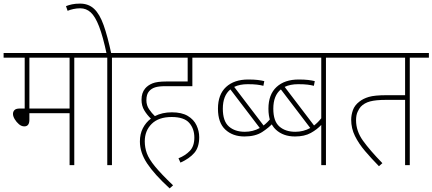

<svg xmlns="http://www.w3.org/2000/svg" viewBox="-20 -916 2399 1065"><path d="M392 -596V0H366V-288H143V-252Q143 -215 115 -215Q99 -215 85 -227Q71 -239 61.5 -255Q52 -271 52 -284Q52 -297 60.5 -305.5Q69 -314 89 -314H117V-596H0V-622H498V-596ZM366 -596H143V-314H366Z M601 -596V0H575V-596H484V-622H706V-596ZM572 -615Q551 -714 529.5 -769.5Q508 -825 483 -847.5Q458 -870 425 -870Q406 -870 387.5 -866Q369 -862 355 -856L346 -882Q361 -888 379.5 -892Q398 -896 424 -896Q471 -896 502 -867Q533 -838 555 -776Q577 -714 598 -615Z M970 -38Q1008 -53 1033 -79Q1058 -105 1058 -153Q1058 -202 1029.5 -234.5Q1001 -267 932 -267Q860 -267 821.5 -229Q783 -191 783 -132Q783 -98 794.5 -66Q806 -34 840 7.5Q874 49 940 112L921 129Q836 51 796 -9.5Q756 -70 756 -131Q756 -173 772.5 -205Q789 -237 817 -258Q796 -278 780.5 -303.5Q765 -329 765 -363Q765 -401 785 -425Q800 -443 825.5 -453.5Q851 -464 903 -464H1021V-596H692V-622H1153V-596H1047V-438H897Q861 -438 840.5 -431.5Q820 -425 807 -410Q792 -393 792 -360Q792 -332 807 -310Q822 -288 839 -272Q880 -293 933 -293Q988 -293 1021.5 -273Q1055 -253 1070 -221Q1085 -189 1085 -155Q1085 -99 1057.5 -67.5Q1030 -36 981 -14Z M1139 -622H1452V-596H1139ZM1499 -238Q1472 -208 1434 -183.5Q1396 -159 1336 -159Q1271 -159 1230 -197Q1189 -235 1189 -313Q1189 -392 1234 -433.5Q1279 -475 1357 -475Q1388 -475 1409 -472.5Q1430 -470 1446 -466L1441 -440Q1426 -444 1406 -446.5Q1386 -449 1354 -449Q1310 -449 1279 -434L1442 -220Q1463 -236 1482 -260ZM1216 -313Q1216 -244 1249.5 -214.5Q1283 -185 1338 -185Q1383 -185 1421 -206L1258 -420Q1216 -386 1216 -313Z M1894 -596H1788V0H1762V-223Q1739 -198 1704 -178.5Q1669 -159 1616 -159Q1551 -159 1510 -197Q1469 -235 1469 -313Q1469 -392 1514 -433.5Q1559 -475 1637 -475Q1668 -475 1689 -472.5Q1710 -470 1726 -466L1721 -440Q1706 -444 1686 -446.5Q1666 -449 1634 -449Q1590 -449 1559 -434L1722 -220Q1743 -236 1762 -260V-596H1419V-622H1894ZM1496 -313Q1496 -244 1529.5 -214.5Q1563 -185 1618 -185Q1663 -185 1701 -206L1538 -420Q1496 -386 1496 -313Z M2253 -596V0H2227V-362H2121Q2065 -362 2033 -353.5Q2001 -345 1981 -324Q1972 -314 1963.5 -295.5Q1955 -277 1955 -249Q1955 -189 1993.5 -135.5Q2032 -82 2101 -11L2082 6Q2040 -37 2005 -78Q1970 -119 1949 -161.5Q1928 -204 1928 -252Q1928 -278 1937.5 -305Q1947 -332 1973 -352Q1994 -369 2026 -378.5Q2058 -388 2125 -388H2227V-596H1880V-622H2359V-596Z"/></svg>

Font: Noto Sans SemiCondensed Thin
Style: Regular
Weight: 100
Width: 4
Designer: Monotype Design Team
Foundry: Monotype Imaging Inc.
Version: Version 2.013; ttfautohint (v1.8.4.7-5d5b)